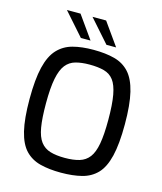

<svg xmlns="http://www.w3.org/2000/svg" viewBox="-134 -1027 957 1131"><g transform="rotate(15 345.0 -461.5)"><path d="M345 6Q273 6 218.5 -8Q164 -22 127.5 -60Q91 -98 73 -172Q55 -246 55 -366Q55 -486 73 -560.5Q91 -635 128 -674.5Q165 -714 219 -728.5Q273 -743 345 -743Q419 -743 473.5 -728.5Q528 -714 564 -674.5Q600 -635 618 -560.5Q636 -486 636 -366Q636 -246 618 -172Q600 -98 563.5 -60Q527 -22 472.5 -8Q418 6 345 6ZM345 -84Q397 -84 433.5 -95Q470 -106 492.5 -135.5Q515 -165 525 -220.5Q535 -276 535 -366Q535 -461 524.5 -518Q514 -575 492 -604Q470 -633 433.5 -643Q397 -653 345 -653Q296 -653 260 -643Q224 -633 201 -604Q178 -575 166.5 -518Q155 -461 155 -366Q155 -276 164.5 -220.5Q174 -165 196.5 -135.5Q219 -106 255.5 -95Q292 -84 345 -84ZM410 -791 288 -929H371L469 -791ZM254 -791 132 -929H215L313 -791Z"/></g></svg>

Font: Exo Thin Medium
Style: Regular
Weight: 500
Version: Version 2.000